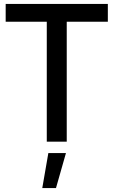

<svg xmlns="http://www.w3.org/2000/svg" viewBox="-20 -724 580 981"><path d="M321 -613H531V-704H9V-613H219V0H321ZM317 58H227L196 237H266Z"/></svg>

Font: Geom
Style: Regular
Weight: 400
Version: Version 1.102